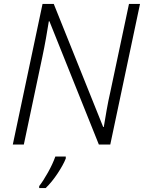

<svg xmlns="http://www.w3.org/2000/svg" viewBox="-20 -734 731 975"><path d="M45 0H101L195 -445Q205 -492 213.5 -540Q222 -588 228 -626H231L482 0H540L691 -714H635L540 -266Q530 -223 521.5 -174.5Q513 -126 507 -89H504L253 -714H196ZM179 221H212Q244 190 273 146Q302 102 314 71V61H261Q248 98 224 141Q200 184 179 211Z"/></svg>

Font: Noto Sans UI Light
Style: Italic
Weight: 300
Italic angle: -12°
Designer: Monotype Design Team
Foundry: Monotype Imaging Inc.
Version: Version 1.901